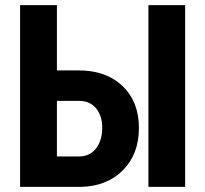

<svg xmlns="http://www.w3.org/2000/svg" viewBox="-20 -731 802 751"><path d="M202.6 -336.4V-119.1H289.6Q331.5 -119.1 355.7 -150.6Q379.9 -182.1 379.9 -231.4Q379.9 -277.8 356.2 -306.9Q332.5 -335.9 290.5 -336.4ZM704.1 0H560.5V-710.9H704.1ZM202.6 -455.6H287.6Q395.5 -455.6 459.5 -394.3Q523.4 -333 523.4 -230.5Q523.4 -128.4 460.9 -65.2Q398.4 -2 295.4 0H58.6V-710.9H202.6Z"/></svg>

Font: MAUL Condensed Bold
Style: Condensed Bold
Weight: 700
Designer: MAUL
Version: Version 1.0; 2020; ttfautohint (v1.8.3)